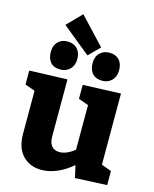

<svg xmlns="http://www.w3.org/2000/svg" viewBox="-137 -1027 910 1131"><g transform="rotate(15 318.5 -461.0)"><path d="M563 -108 624 -86V0L430 9L413 -66Q369 -27 320 -6.5Q271 14 226 14Q155 14 111 -32Q67 -78 67 -165V-426L6 -448V-533L237 -541V-192Q237 -154 254 -134.5Q271 -115 301 -115Q345 -115 393 -154V-426L332 -448V-533L563 -542ZM380 -774 314 -708 142 -848 228 -936ZM100 -673Q100 -712 122.5 -734.5Q145 -757 180 -757Q218 -757 240 -734Q262 -711 262 -671Q262 -632 238.5 -609Q215 -586 180 -586Q141 -586 120.5 -609Q100 -632 100 -673ZM355 -673Q355 -712 378 -734.5Q401 -757 436 -757Q474 -757 495.5 -734.5Q517 -712 517 -671Q517 -632 494 -609Q471 -586 436 -586Q397 -586 376 -609Q355 -632 355 -673Z"/></g></svg>

Font: Bitter Pro ExtraBold
Style: Regular
Weight: 800
Designer: Sol Matas, and Bitter project Authors
Foundry: Sol Matas
Version: Version 1.010